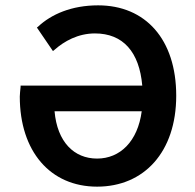

<svg xmlns="http://www.w3.org/2000/svg" viewBox="-20 -686 728 718"><path d="M343 -93C257 -93 194 -155 184 -270H510C495 -157 429 -93 343 -93ZM183 -499C220 -532 272 -561 335 -561C440 -561 501 -492 512 -366H57V-361C56 -348 54 -336 54 -325C54 -120 168 12 343 12C519 12 639 -118 639 -328C639 -539 524 -666 347 -666C248 -666 172 -633 122 -586L118 -583L178 -495Z"/></svg>

Font: Falling Sky
Style: Med
Weight: 500
Designer: Paul D. Hunt
Foundry: Adobe Systems Incorporated
Version: Version 1.02